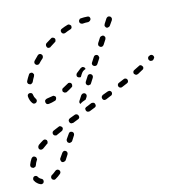

<svg xmlns="http://www.w3.org/2000/svg" viewBox="-99 -326 645 693"><g transform="rotate(-10 224.0 20.5)"><path d="M-16 271Q-20 270 -24 272Q-25 274 -27 275Q-28 277 -28 279Q-29 281 -28 283Q-28 285 -27 286Q-23 293 -17 297Q-12 301 -6 303Q-2 305 2 303Q6 302 7 298Q8 296 8 294Q8 292 7 290Q7 288 5 287Q4 286 2 285Q-6 282 -10 276Q-12 272 -16 271ZM38 281Q37 283 37 284Q36 286 37 288Q37 290 38 292Q41 295 45 296Q49 297 52 294Q61 288 70 279Q73 276 73 272Q73 268 70 265Q68 264 67 263Q65 262 63 262Q61 262 59 263Q57 264 56 265Q48 273 41 278Q39 279 38 281ZM-2 212Q-2 210 -3 208Q-3 206 -5 204Q-6 203 -8 202Q-11 200 -15 201Q-19 203 -21 206Q-27 217 -30 228Q-31 232 -29 236Q-27 239 -23 240Q-21 241 -19 241Q-17 240 -15 239Q-13 239 -12 237Q-11 235 -10 233Q-8 224 -3 215Q-2 214 -2 212ZM81 232Q82 236 85 238Q89 240 93 238Q97 237 99 234L109 215Q111 211 110 207Q109 203 105 201Q102 199 98 200Q94 202 92 205L81 224Q79 228 81 232ZM45 163Q46 161 46 159Q47 157 46 155Q46 153 45 151Q42 148 38 147Q34 147 31 149Q21 156 13 163Q12 165 11 167Q10 168 10 170Q10 172 10 174Q11 176 12 178Q15 181 19 181Q23 181 27 178Q34 172 42 165Q44 164 45 163ZM115 164Q115 166 116 168Q116 170 117 171Q119 173 121 174Q124 176 128 174Q132 173 134 170L144 151Q146 147 145 143Q144 139 140 137Q138 136 136 136Q135 136 133 136Q131 137 129 138Q128 139 127 141L116 160Q116 162 115 164ZM108 122Q110 118 108 115Q107 113 105 112Q104 110 102 110Q100 109 98 109Q96 110 94 111Q84 116 75 121Q71 123 70 127Q69 131 71 135Q72 136 74 138Q75 139 77 139Q79 140 81 140Q83 139 85 138Q93 133 103 128Q107 126 108 122ZM174 91Q175 87 173 83Q172 81 171 80Q169 79 168 78Q166 77 164 77Q162 77 160 78L141 87Q137 89 135 93Q134 97 136 101Q137 103 138 104Q140 105 141 106Q143 107 145 106Q147 106 149 106L169 96Q172 95 174 91ZM240 60Q241 56 239 52Q238 48 234 47Q230 46 226 47L207 57Q205 57 204 59Q202 60 201 62Q201 64 201 66Q201 68 202 70Q204 74 207 75Q211 76 215 75L235 65Q238 64 240 60ZM305 28Q307 24 305 20Q304 18 303 17Q301 16 299 15Q297 14 295 15Q293 15 291 16L272 25Q269 27 267 31Q266 35 268 39Q269 40 270 42Q272 43 274 44Q275 44 277 44Q279 44 281 43L300 33Q304 32 305 28ZM185 32 195 13Q196 11 198 10Q199 8 201 8Q203 7 205 7Q207 8 209 8Q213 10 214 14Q215 18 213 22L208 31L197 36Q191 39 187 43Q187 43 187 43Q185 41 184 38Q184 34 185 32ZM103 11Q105 7 104 3Q103 2 102 0Q100 -1 98 -2Q97 -3 95 -3Q93 -3 91 -2Q80 1 71 3Q69 4 67 5Q66 6 64 8Q63 9 63 11Q63 13 63 15Q64 19 67 22Q71 24 75 23Q86 21 98 16Q102 15 103 11ZM23 13Q28 13 31 10Q32 9 33 7Q34 5 34 3Q34 1 33 -1Q33 -2 31 -4Q26 -10 24 -19Q24 -21 23 -23Q21 -24 20 -26Q18 -27 16 -27Q14 -27 12 -27Q8 -26 6 -23Q4 -19 5 -15Q8 0 16 9Q19 13 23 13ZM368 -3Q369 -5 370 -7Q371 -9 370 -11Q370 -13 369 -15Q367 -18 363 -19Q359 -20 356 -18L337 -8Q335 -7 334 -6Q333 -4 332 -2Q331 0 332 2Q332 4 333 6Q335 9 339 10Q343 11 346 9L365 -1Q367 -2 368 -3ZM169 -27Q170 -31 168 -35Q167 -36 165 -38Q163 -39 161 -39Q159 -39 157 -39Q155 -38 154 -37Q145 -31 136 -25Q134 -24 133 -23Q132 -21 131 -19Q131 -17 131 -15Q131 -13 132 -11Q134 -10 135 -9Q137 -7 139 -7Q141 -7 143 -7Q145 -7 146 -8Q156 -14 165 -21Q169 -23 169 -27ZM219 -25Q220 -21 224 -19Q226 -18 228 -18Q229 -18 231 -19Q233 -19 235 -20Q236 -22 237 -23L247 -42Q249 -46 248 -50Q247 -54 243 -56Q241 -57 240 -57Q238 -57 236 -57Q234 -56 232 -55Q231 -54 230 -52L220 -33Q218 -29 219 -25ZM431 -41Q432 -43 433 -45Q433 -47 433 -49Q433 -51 431 -52Q429 -56 425 -57Q421 -58 418 -55Q409 -50 400 -44Q396 -42 395 -38Q394 -34 396 -30Q397 -29 399 -28Q401 -26 402 -26Q404 -25 406 -26Q408 -26 410 -27Q419 -33 428 -39Q430 -40 431 -41ZM217 -72Q222 -76 227 -78Q227 -79 226 -81Q226 -82 224 -84Q223 -85 221 -86Q219 -87 217 -87Q215 -87 214 -86Q212 -85 210 -84Q202 -76 194 -69Q191 -66 191 -62Q190 -58 193 -55Q194 -54 196 -53Q198 -52 200 -52Q201 -52 202 -52Q203 -52 205 -52L210 -62Q213 -68 217 -72ZM11 -68Q11 -66 12 -64Q13 -62 14 -61Q16 -60 18 -59Q20 -58 22 -58Q24 -58 25 -59Q27 -60 29 -62Q30 -63 31 -65Q34 -74 39 -84Q40 -86 40 -88Q41 -90 40 -92Q39 -94 38 -95Q37 -97 35 -98Q31 -100 27 -98Q23 -97 22 -93Q16 -82 12 -72Q11 -70 11 -68ZM476 -72Q477 -73 478 -75Q478 -77 478 -79Q477 -81 476 -83Q474 -86 470 -87Q466 -88 462 -85L460 -84Q459 -83 457 -81Q456 -79 456 -77Q456 -75 456 -73Q457 -71 458 -70Q460 -66 464 -66Q468 -65 472 -67L474 -69Q475 -70 476 -72ZM253 -90Q254 -86 258 -84Q262 -82 266 -83Q270 -84 272 -88L282 -107Q284 -111 282 -114Q281 -118 278 -120Q274 -122 270 -121Q266 -120 264 -116L254 -97Q252 -94 253 -90ZM49 -135Q49 -133 49 -131Q49 -130 50 -128Q51 -126 53 -125Q54 -124 56 -123Q58 -123 60 -123Q62 -123 64 -124Q65 -125 67 -127Q73 -135 81 -143Q83 -146 83 -150Q83 -155 80 -157Q77 -160 73 -160Q69 -160 66 -157Q58 -148 51 -139Q50 -137 49 -135ZM287 -158Q287 -156 287 -154Q288 -152 289 -151Q291 -149 292 -148Q296 -146 300 -147Q304 -149 306 -152L316 -171Q317 -173 317 -175Q317 -177 317 -179Q316 -181 315 -182Q314 -184 312 -185Q308 -187 304 -185Q300 -184 298 -181L288 -162Q287 -160 287 -158ZM101 -187Q101 -183 103 -180Q104 -178 106 -177Q108 -176 110 -176Q112 -176 114 -177Q116 -177 117 -179Q126 -186 134 -192Q138 -194 138 -199Q139 -203 137 -206Q134 -209 130 -210Q126 -211 123 -208Q113 -201 104 -194Q101 -191 101 -187ZM322 -222Q321 -220 322 -218Q323 -217 324 -215Q325 -213 327 -212Q330 -210 334 -212Q338 -213 340 -216L351 -235Q352 -237 352 -239Q352 -241 352 -243Q351 -245 350 -246Q349 -248 347 -249Q343 -251 339 -250Q335 -248 333 -245L323 -226Q322 -224 322 -222ZM163 -231Q162 -227 164 -223Q166 -219 170 -218Q174 -217 178 -219Q187 -224 197 -228Q201 -229 203 -233Q204 -237 203 -241Q201 -244 197 -246Q193 -248 190 -246Q179 -242 168 -236Q165 -235 163 -231ZM238 -260Q237 -259 236 -257Q234 -255 234 -253Q233 -252 234 -250Q234 -245 238 -243Q241 -241 245 -241Q256 -243 266 -243Q270 -244 273 -247Q276 -250 276 -254Q276 -256 275 -258Q274 -259 273 -261Q271 -262 269 -263Q267 -263 265 -263Q254 -263 242 -261Q240 -261 238 -260Z"/></g></svg>

Font: FRB American Cursive Dashed Light
Style: Italic
Weight: 300
Italic angle: -25°
Version: Version 2.0;Modular Font Editor K font №1